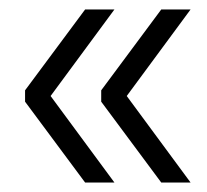

<svg xmlns="http://www.w3.org/2000/svg" viewBox="-20 -456 437 406"><path d="M160 -70 33 -241V-265L160 -436H222L87 -253L222 -70ZM321 -70 194 -241V-265L321 -436H383L248 -253L383 -70Z"/></svg>

Font: Livvic Light
Style: Regular
Weight: 300
Designer: Jacques Le Bailly, Baron von Fonthausen
Version: Version 1.001; ttfautohint (v1.8.2)